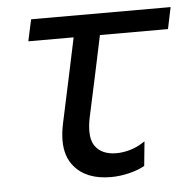

<svg xmlns="http://www.w3.org/2000/svg" viewBox="-43 -539 593 593"><g transform="rotate(-5 253.5 -242.5)"><path d="M278 11Q201.5 11 164 -34.5Q138.5 -65 138.5 -114Q138.5 -138 144.5 -166.5Q160 -239.5 174 -304Q188 -368.5 200.5 -429H60L74.5 -496H507L493 -429H282Q268.5 -366.5 255.5 -304L228.5 -179Q223.5 -155 223.5 -136Q223.5 -106 236 -89Q256.5 -61 301.5 -61Q322.5 -61 345.2 -67.8Q368 -74.5 390.5 -90L383 -14.5Q366 -4 336.5 3.5Q307 11 278 11Z"/></g></svg>

Font: Heraclito
Style: Italic
Weight: 400
Italic angle: -12°
Designer: Kostas Bartsokas (font) & Cristiano Sobral (main changes)
Foundry: Kostas Bartsokas (font) & Cristiano Sobral (main changes)
Version: Version 1.00;July 8, 2020;FontCreator 13.0.0.2655 64-bit